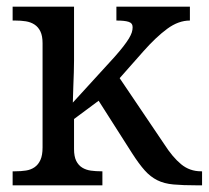

<svg xmlns="http://www.w3.org/2000/svg" viewBox="-20 -556 626 576"><path d="M339 -321.5 472.3 -124.1Q497.9 -84.1 523.6 -63.1Q549.2 -42.1 583.1 -42.1H586.2V0H571.8Q528.2 0 500.3 -2.6Q472.3 -5.1 451.8 -15.4Q431.3 -25.6 414.1 -44.9Q396.9 -64.1 375.9 -96.9L275.9 -253.8L202.1 -199V-108.7Q202.1 -86.7 208.7 -73.3Q215.4 -60 226.7 -53.1Q237.9 -46.2 252.8 -44.1Q267.7 -42.1 284.1 -42.1H287.2V0H17.9V-42.1H25.6Q43.1 -42.1 57.9 -44.4Q72.8 -46.7 83.8 -54.4Q94.9 -62.1 101.3 -76.2Q107.7 -90.3 107.7 -113.8V-426.2Q107.7 -448.2 101.3 -461.5Q94.9 -474.9 83.6 -482.3Q72.3 -489.7 57.4 -492.1Q42.6 -494.4 25.6 -494.4H17.9V-535.9H202.1V-373.8Q202.1 -360.5 201.5 -339.2Q201 -317.9 200 -297.4Q199 -273.8 198.5 -248.2L323.1 -384.6Q339.5 -403.1 350 -416.7Q360.5 -430.3 366.7 -440.5Q372.8 -450.8 375.4 -458.7Q377.9 -466.7 377.9 -474.4Q377.9 -486.7 365.9 -490.5Q353.8 -494.4 329.2 -494.4V-535.9H549.7V-494.4Q515.4 -494.4 481.8 -469.7Q448.2 -445.1 409.2 -401Z"/></svg>

Font: MM Jasmine
Style: Regular
Weight: 400
Designer: Khon Soe Zaw Thu
Version: Version 1.00 July 11, 2016, initial release